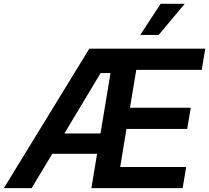

<svg xmlns="http://www.w3.org/2000/svg" viewBox="-41 -981 1090 1001"><path d="M-21 0 424.7 -727.3H1029.1L1010.7 -616.8H669.4L636.7 -419.4H953.5L935 -308.9H618.3L585.6 -110.4H929.7L911.2 0H435.4L465.2 -179.3H231.5L123.9 0ZM294.7 -285.2H483L535.2 -600.1H483.7ZM796.5 -961.3H922.2L786.2 -799H690.3Z"/></svg>

Font: Inter P Semi Bold
Style: Italic
Weight: 600
Italic angle: 9.39999°
Designer: Rasmus Andersson
Foundry: rsms
Version: Version 3.018;git-588b23468